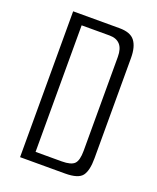

<svg xmlns="http://www.w3.org/2000/svg" viewBox="-120 -693 628 767"><g transform="rotate(20 194.0 -310.0)"><path d="M58 -620H255Q302 -620 320.5 -595.5Q339 -571 339 -524V-97Q339 -45 322 -22.5Q305 0 249 0H58ZM220 -41Q260 -41 274 -55.5Q288 -70 288 -111V-510Q288 -545 272.5 -562Q257 -579 228 -579H109V-41Z"/></g></svg>

Font: Smooch Sans Thin
Style: Regular
Weight: 400
Version: Version 1.010